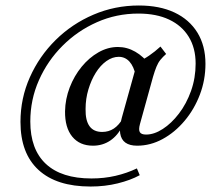

<svg xmlns="http://www.w3.org/2000/svg" viewBox="-20 -559 827 709"><path d="M314.5 129.8Q188.7 129.8 122.2 68.5Q55.6 7.3 55.6 -108.9Q55.6 -196 90.3 -273.8Q125 -351.6 185.5 -411.3Q246 -471 325 -504.8Q404 -538.7 492.7 -538.7Q569.4 -538.7 624.2 -512.9Q679 -487.1 708.9 -438.7Q738.7 -390.3 738.7 -323.4Q738.7 -263.7 718.1 -209.7Q697.6 -155.6 661.7 -112.9Q625.8 -70.2 580.6 -45.6Q535.5 -21 486.3 -21Q458.9 -21 443.1 -32.3Q427.4 -43.5 423.8 -66.5Q420.2 -89.5 429.8 -124.2L487.1 -329.8Q508.9 -338.7 530.6 -353.6Q552.4 -368.5 572.6 -387.1L593.5 -359.7Q581.5 -349.2 572.6 -338.3Q563.7 -327.4 557.7 -312.5Q551.6 -297.6 545.2 -275.8L496.8 -100.8Q491.1 -79.8 496.4 -71Q501.6 -62.1 519.4 -62.1Q549.2 -62.1 581 -82.7Q612.9 -103.2 640.7 -139.5Q668.5 -175.8 685.5 -223.4Q702.4 -271 702.4 -324.2Q702.4 -381.5 677 -423Q651.6 -464.5 604.4 -486.7Q557.3 -508.9 491.1 -508.9Q409.7 -508.9 337.9 -477Q266.1 -445.2 210.9 -389.9Q155.6 -334.7 123.8 -262.9Q91.9 -191.1 91.9 -110.5Q91.9 -7.3 149.6 46.4Q207.3 100 317.7 100Q364.5 100 406.5 90.3Q448.4 80.6 485.5 62.9L496 87.9Q462.1 106.5 414.9 118.1Q367.7 129.8 314.5 129.8ZM323.4 -21Q274.2 -21 246.8 -54.4Q219.4 -87.9 220.2 -148.4Q221 -193.5 237.5 -236.3Q254 -279 281.5 -312.5Q308.9 -346 343.5 -365.7Q378.2 -385.5 415.3 -385.5Q449.2 -385.5 479.4 -368.1Q509.7 -350.8 534.7 -317.7L481.5 -279Q474.2 -313.7 458.1 -331.5Q441.9 -349.2 418.5 -349.2Q395.2 -349.2 373 -333.5Q350.8 -317.7 333.9 -290.7Q316.9 -263.7 306.5 -229Q296 -194.4 296 -156.5Q295.2 -114.5 310.5 -93.1Q325.8 -71.8 357.3 -71.8Q381.5 -71.8 400.4 -84.3Q419.4 -96.8 434.7 -123.4L433.1 -95.2Q415.3 -58.9 387.1 -39.9Q358.9 -21 323.4 -21Z"/></svg>

Font: Playfair 9pt
Style: Regular
Weight: 400
Designer: Claus Eggers Sørensen
Foundry: Claus Eggers Sørensen
Version: Version 2.203